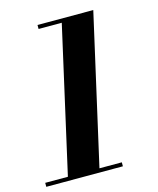

<svg xmlns="http://www.w3.org/2000/svg" viewBox="-139 -829 745 908"><g transform="rotate(-15 234.0 -375.0)"><path d="M-26 -19.5V0H349V-19.5H239.5L405 -750H132V-730.5H245.5L85 -19.5Z"/></g></svg>

Font: Bodoni* 11pt
Style: Bold Italic
Weight: 700
Italic angle: -13°
Version: Version 2.3